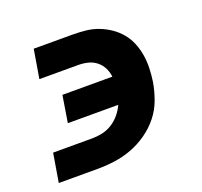

<svg xmlns="http://www.w3.org/2000/svg" viewBox="-98 -642 796 755"><g transform="rotate(-20 300.0 -265.0)"><path d="M26 0 46 -120H209Q230 -120 251.5 -124.5Q273 -129 292.5 -141Q312 -153 327 -171Q342 -189 351 -209H140L158 -321H367Q365 -341 356 -358.5Q347 -376 332 -388Q317 -400 297.5 -405Q278 -410 257 -410H94L114 -530H277Q305 -530 332.5 -527Q360 -524 385.5 -514Q411 -504 432.5 -489Q454 -474 470.5 -454Q487 -434 497 -409.5Q507 -385 511.5 -358Q516 -331 515 -302.5Q514 -274 510 -247Q504 -211 491 -175.5Q478 -140 454.5 -110.5Q431 -81 399 -58.5Q367 -36 332 -23Q297 -10 261 -5Q225 0 189 0Z"/></g></svg>

Font: Iosevka Slab Heavy Extended
Style: Italic
Weight: 900
Width: 7
Italic angle: -9°
Monospace: yes
Designer: Belleve Invis
Foundry: Belleve Invis
Version: Version 11.1.0; ttfautohint (v1.8.3)